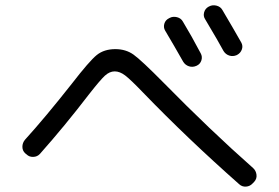

<svg xmlns="http://www.w3.org/2000/svg" viewBox="-20 -776 1040 716"><path d="M612.3 -709Q625 -715.8 640.1 -711.9Q655.3 -708 662.1 -695.3Q693.4 -643.6 728.5 -577.1Q735.4 -564.5 731 -550.8Q726.6 -537.1 713.9 -531.2L711.9 -530.3Q698.2 -524.4 684.6 -528.8Q670.9 -533.2 663.1 -545.9Q628.9 -606.4 595.7 -662.1Q588.9 -673.8 592.8 -687.5Q596.7 -701.2 610.4 -708ZM759.8 -752Q772.5 -758.8 787.6 -754.9Q802.7 -751 809.6 -738.3Q850.6 -668.9 879.9 -617.2Q886.7 -604.5 881.8 -591.3Q877 -578.1 864.3 -571.3L862.3 -570.3Q848.6 -564.5 835 -568.8Q821.3 -573.2 813.5 -585.9Q796.9 -617.2 745.1 -704.1Q737.3 -715.8 741.2 -730Q745.1 -744.1 757.8 -751ZM79.1 -200.2 74.2 -204.1Q63.5 -213.9 63.5 -228.5Q63.5 -243.2 73.2 -254.9Q149.4 -338.9 247.1 -462.9Q313.5 -548.8 340.8 -570.8Q368.2 -592.8 410.2 -592.8Q449.2 -592.8 478 -572.3Q506.8 -551.8 589.8 -467.8Q764.6 -290 923.8 -149.4Q934.6 -139.6 936.5 -124.5Q938.5 -109.4 927.7 -97.7L921.9 -91.8Q912.1 -81.1 897.5 -80.1Q882.8 -79.1 872.1 -88.9Q678.7 -259.8 514.6 -429.7Q466.8 -479.5 446.8 -494.6Q426.8 -509.8 407.7 -509.8Q388.7 -509.8 371.1 -493.7Q353.5 -477.5 311.5 -423.8Q221.7 -306.6 128.9 -202.1Q119.1 -191.4 104 -190.9Q88.9 -190.4 79.1 -200.2Z"/></svg>

Font: Rounded-L Mgen+ 2m regular
Style: Regular
Weight: 400
Designer: [Source Han Sans]
Ryoko NISHIZUKA  (kana & ideographs); Paul D. Hunt (Latin, Greek & Cyrillic); Wenlong ZHANG  (bopomofo
Version: Version 1.059.20150602